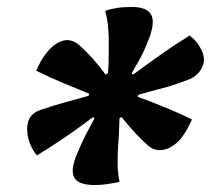

<svg xmlns="http://www.w3.org/2000/svg" viewBox="-20 -575 640 551"><path d="M358 -555Q403 -555 414.5 -531.5Q426 -508 404 -455Q393 -427 382 -407Q371 -387 358 -365L362 -361Q384 -377 404.5 -392Q425 -407 453 -426.5Q481 -446 524 -473Q537 -463 544 -454.5Q551 -446 558 -432Q572 -404 559 -379.5Q546 -355 517 -345Q474 -329 443 -321Q412 -313 377 -303L375 -297Q401 -288 423.5 -279Q446 -270 471.5 -259.5Q497 -249 531 -232Q524 -217 516.5 -203.5Q509 -190 498 -176Q476 -151 450.5 -145.5Q425 -140 405 -157Q381 -179 365.5 -196Q350 -213 329 -239L323 -236Q322 -208 321 -186Q320 -164 318 -138Q317 -108 318 -90.5Q319 -73 323 -53Q303 -49 286.5 -46.5Q270 -44 252 -44Q203 -44 192.5 -66.5Q182 -89 201 -133Q214 -165 226 -188Q238 -211 251 -235L247 -239Q218 -217 194 -200Q170 -183 145 -166.5Q120 -150 86 -129Q79 -137 73.5 -147Q68 -157 64 -168Q54 -201 60.5 -225Q67 -249 95 -259Q129 -271 162 -280Q195 -289 234 -300L236 -306Q195 -323 162 -336.5Q129 -350 84 -372Q90 -386 96.5 -398Q103 -410 114 -424Q136 -451 160 -458Q184 -465 207 -446Q228 -427 246 -407Q264 -387 283 -361L290 -365Q292 -391 292 -415.5Q292 -440 292 -468Q291 -493 289 -509Q287 -525 282 -544Q296 -549 314.5 -552Q333 -555 358 -555Z"/></svg>

Font: Recursive Mn Csl St
Style: Bold Italic
Weight: 700
Italic angle: -15°
Monospace: yes
Version: Version 1.079;hotconv 1.0.112;makeotfexe 2.5.65598; ttfautoh